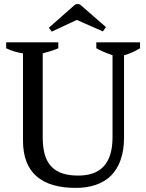

<svg xmlns="http://www.w3.org/2000/svg" viewBox="-20 -906 712 935"><path d="M354 -809 481 -753 496 -774 371 -883C363 -888 352 -887 345 -883L218 -771L232 -752ZM10 -671C37 -658 65 -650 92 -646V-221C92 -65 182 9 349 9C420 9 479 -10 520 -50C560 -90 584 -151 584 -236V-637C611 -644 637 -656 662 -671V-700H449V-671C470 -659 497 -648 528 -637V-238C528 -105 466 -51 361 -51C306 -51 262 -63 233 -92C204 -120 188 -166 188 -237V-646C213 -653 239 -660 264 -671V-700H10Z"/></svg>

Font: PT Serif
Style: Regular
Weight: 400
Designer: A.Korolkova, O.Umpeleva, V.Yefimov
Foundry: ParaType Ltd
Version: Version 1.000;PS 001.000;hotconv 1.0.88;makeotf.lib2.5.64775